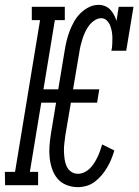

<svg xmlns="http://www.w3.org/2000/svg" viewBox="-53 -763 573 791"><path d="M268 8Q243 8 220.5 -1Q198 -10 183.5 -27.5Q169 -45 161.5 -67.5Q154 -90 151.5 -114Q149 -138 151 -163Q153 -188 157 -213L178 -340H117L70 -55H104V0H-32L-33 -55H9L112 -680H78V-735H214V-680H173L126 -395H187L214 -558Q217 -577 222 -597Q227 -617 234.5 -636.5Q242 -656 252.5 -674.5Q263 -693 278.5 -708.5Q294 -724 313.5 -733.5Q333 -743 353 -743Q367 -743 379.5 -738Q392 -733 401 -723.5Q410 -714 416.5 -702Q423 -690 427 -677L436 -735H497L467 -554H406Q409 -568 409.5 -581Q410 -594 410 -607.5Q410 -621 407.5 -634Q405 -647 400.5 -658.5Q396 -670 386.5 -679Q377 -688 364 -688Q350 -688 336.5 -679Q323 -670 314 -658Q305 -646 298.5 -632.5Q292 -619 287.5 -605Q283 -591 279.5 -577Q276 -563 274 -549L248 -395H356L347 -340H239L216 -204Q214 -188 212 -171.5Q210 -155 210.5 -139.5Q211 -124 213 -108.5Q215 -93 221 -79Q227 -65 239.5 -56Q252 -47 268 -47Q281 -47 294 -53Q307 -59 317.5 -69.5Q328 -80 335.5 -92Q343 -104 349 -116.5Q355 -129 359.5 -142Q364 -155 368 -168L418 -143Q413 -126 406 -108.5Q399 -91 389 -74Q379 -57 366.5 -42Q354 -27 338.5 -15Q323 -3 304.5 2.5Q286 8 268 8Z"/></svg>

Font: Iosevka Curly Slab Light
Style: Italic
Weight: 300
Italic angle: -9°
Monospace: yes
Designer: Belleve Invis
Foundry: Belleve Invis
Version: Version 22.1.2; ttfautohint (v1.8.4)